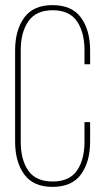

<svg xmlns="http://www.w3.org/2000/svg" viewBox="-20 -725 410 750"><path d="M185 -705Q261 -705 296.5 -656Q332 -607 332 -528V-474H310V-529Q310 -599 280.5 -642Q251 -685 186 -685Q121 -685 91 -642Q61 -599 61 -529V-171Q61 -101 90.5 -58.5Q120 -16 186 -16Q251 -16 280.5 -58.5Q310 -101 310 -171V-248H332V-172Q332 -93 296.5 -44Q261 5 185 5Q110 5 74.5 -44Q39 -93 39 -172V-528Q39 -607 74.5 -656Q110 -705 185 -705Z"/></svg>

Font: Bebas Neue Light
Style: Regular
Weight: 300
Designer: Ryoichi Tsunekawa
Foundry: Ryoichi Tsunekawa
Version: Version 001.003; ttfautohint (v1.5.65-e2d9)